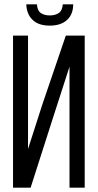

<svg xmlns="http://www.w3.org/2000/svg" viewBox="-20 -864 450 884"><path d="M317 -844Q317 -798 288.5 -772Q260 -746 209 -746Q158 -746 130.5 -772Q103 -798 101 -844H150Q152 -815 168 -804Q184 -793 209 -793Q234 -793 250.5 -804Q267 -815 269 -844ZM227 -331 121 0H40V-700H109V-178L175 -383L283 -700H370V0H300V-557Z"/></svg>

Font: Bebas Neue Regular
Style: Regular
Weight: 400
Designer: Ryoichi Tsunekawa & LGV (GE)
Foundry: Free Software Foundation, Inc.
Version: Version 1.003 August 13, 2016